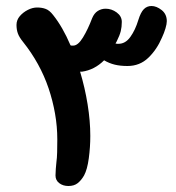

<svg xmlns="http://www.w3.org/2000/svg" viewBox="-20 -748 586 640"><path d="M207.9 -128Q190 -128 177.5 -137.5Q165 -147 165 -163Q165 -174 166 -185.2Q167 -196.3 168 -207Q170 -221.2 170.5 -240.9Q171 -260.7 171 -283Q171 -326 163.5 -369Q156 -412 142 -453.5Q128 -495 106.5 -534Q85 -573 57 -608Q44 -624 39.5 -636.7Q35 -649.3 35 -665Q35 -681.3 46 -694.2Q57 -707 72.8 -715Q88.5 -723 103.7 -723Q120 -723 132.5 -718.2Q145.1 -713.5 157 -698Q189 -658 215 -597Q217 -596 219.3 -596Q221.7 -596 224 -596Q240 -596 256.5 -623Q273 -650 287 -687Q294 -704 306 -711.5Q318 -719 332.1 -719Q352 -719 369 -706.5Q386 -694 386 -675Q386 -658.3 382.5 -644.1Q379 -630 369 -610Q367 -606 365 -603Q368 -602 370.3 -602Q372.7 -602 375 -602Q398.2 -602 414.6 -625Q431 -648 441 -681Q449 -707 459.5 -717.5Q469.9 -728 485 -728Q501.6 -728 518.8 -714.5Q536 -700.9 536 -677.4Q536 -668 531.5 -653Q527 -638 520 -623Q503 -583 474.5 -555.5Q446 -528 404.8 -528Q381 -528 362.5 -532.5Q344 -537 327 -547Q311 -531 292.5 -521.5Q274 -512 253 -509Q252 -509 250.5 -509Q249 -509 247 -509Q263 -456 272 -400.4Q281 -344.9 281 -295Q281 -258 276 -220.5Q271 -183 260.3 -163.3Q251 -147 239 -137.5Q227.1 -128 207.9 -128Z"/></svg>

Font: Noto Sans Thaana
Style: Regular
Weight: 400
Designer: Monotype Design Team
Foundry: Monotype Imaging Inc.
Version: Version 2.001